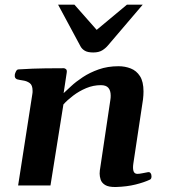

<svg xmlns="http://www.w3.org/2000/svg" viewBox="-20 -770 700 797"><path d="M573.7 -357.9 533.7 -92.3Q532.2 -82.5 532.2 -75.2Q532.2 -61.5 536.6 -54.9Q541 -48.3 550.8 -48.3Q558.6 -48.3 571.8 -51Q585 -53.7 593.8 -55.2Q601.1 -56.6 605 -51.5Q608.9 -46.4 608.9 -38.1Q608.9 -27.3 602.5 -24.4Q579.1 -13.2 543.2 -4.2Q507.3 4.9 460.4 6.3Q430.7 6.8 416.3 -2.2Q401.9 -11.2 397.7 -24.7Q393.6 -38.1 393.6 -49.3Q393.6 -57.6 394.5 -63.5Q395.5 -69.3 395.5 -69.3L438 -354.5Q439 -359.4 439.2 -364Q439.5 -368.7 439.5 -373Q439.5 -394 429.9 -405.3Q420.4 -416.5 398.9 -416.5Q367.2 -416.5 337.6 -404.1Q308.1 -391.6 283.7 -373Q259.3 -354.5 243.2 -336.4L189.5 0H55.2L114.3 -379.9Q115.2 -383.8 115.2 -387.2Q115.2 -390.6 115.2 -393.6Q115.2 -416.5 103.5 -425Q91.8 -433.6 76.4 -435.8Q61 -438 50.3 -440.9Q45.4 -443.4 43 -447.3Q40.5 -451.2 41.5 -460.4Q42.5 -466.3 46.4 -473.9Q50.3 -481.4 56.2 -481.9Q118.2 -485.8 168.5 -486.3Q218.8 -486.8 245.1 -486.8Q249 -486.8 253.9 -482.9Q258.8 -479 256.8 -467.3L244.1 -383.3Q255.4 -393.6 275.1 -412.1Q294.9 -430.7 323.7 -449.7Q352.5 -468.8 389.6 -481.9Q426.8 -495.1 472.2 -495.1Q499 -495.1 522.7 -485.8Q546.4 -476.6 561 -453.9Q575.7 -431.2 575.7 -390.1Q575.7 -382.8 575.2 -374.8Q574.7 -366.7 573.7 -357.9ZM367.2 -552.2Q344.2 -552.2 332.3 -559.3Q320.3 -566.4 314.5 -577.1L221.2 -750.5H289.1L381.3 -646L506.8 -750.5H572.3L428.2 -581.5Q418.5 -569.8 404.3 -561Q390.1 -552.2 367.2 -552.2Z"/></svg>

Font: Gelasio SemiBold
Style: Italic
Weight: 600
Italic angle: -8.5°
Designer: Eben Sorkin
Foundry: Eben Sorkin
Version: Version 1.008